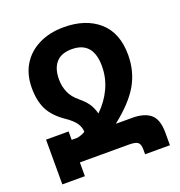

<svg xmlns="http://www.w3.org/2000/svg" viewBox="-131 -834 883 944"><g transform="rotate(-20 311.0 -362.0)"><path d="M321 -267Q366 -310 391.5 -364.5Q417 -419 417 -480Q417 -609 305 -609Q250 -609 223 -578Q196 -547 196 -491Q196 -454 209.5 -422.5Q223 -391 255 -365Q283 -342 298 -320Q313 -298 321 -267ZM183 -190Q191 -191 204.5 -196Q218 -201 225 -206Q225 -228 211 -250Q197 -272 159 -298Q102 -337 79 -383Q56 -429 56 -496Q56 -566 87 -617Q118 -668 174.5 -696Q231 -724 305 -724Q419 -724 488 -664Q557 -604 557 -488Q557 -403 517.5 -333.5Q478 -264 384 -190H470Q533 -190 565.5 -162.5Q598 -135 598 -66V0H468V-26Q468 -52 456.5 -62Q445 -72 410 -72H153V0H35V-234H153V-190Z"/></g></svg>

Font: Noto Sans Armenian SemiCondensed
Style: Bold
Weight: 700
Width: 4
Designer: Monotype Design Team
Foundry: Monotype Imaging Inc.
Version: Version 2.008; ttfautohint (v1.8.4.7-5d5b)